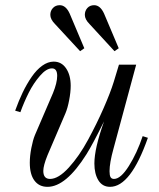

<svg xmlns="http://www.w3.org/2000/svg" viewBox="-20 -704 610 736"><path d="M526.9 -182.1 546.9 -175.8Q481 12.2 401.9 12.2Q372.6 12.2 357.2 -12.7Q341.8 -37.6 341.8 -77.1Q341.8 -135.3 378.9 -238.8Q335.4 -150.9 311.5 -112.8Q232.9 12.2 162.1 12.2Q129.9 12.2 112.1 -11.7Q94.2 -35.6 94.2 -80.1Q94.2 -106 100.1 -136.5Q106 -167 113.8 -186L183.1 -347.2Q199.2 -386.7 199.2 -413.1Q199.2 -441.9 179.2 -441.9Q157.7 -441.9 133.1 -413.3Q108.4 -384.8 90.3 -348.9Q72.3 -313 58.1 -273.9L38.1 -279.8Q51.8 -317.9 67.1 -349.9Q82.5 -381.8 101.3 -409.2Q120.1 -436.5 141.8 -452.1Q163.6 -467.8 186 -467.8Q215.8 -467.8 233.4 -441.9Q251 -416 251 -375Q251 -350.6 245.1 -320.1Q239.3 -289.6 231 -270L162.1 -108.9Q146 -69.3 146 -48.8Q146 -18.1 171.9 -18.1Q204.1 -18.1 243.9 -61.8Q283.7 -105.5 317.6 -168.2Q351.6 -231 377.4 -290Q403.3 -349.1 416 -390.1L436 -456.1H502L415 -133.8Q399.9 -79.6 399.9 -47.9Q399.9 -31.7 403.8 -24.9Q407.7 -18.1 417 -18.1Q442.9 -18.1 474.1 -67.9Q505.4 -117.7 526.9 -182.1ZM287.1 -507.8 190.9 -611.8Q172.9 -629.9 172.9 -647Q172.9 -662.6 182.9 -673.3Q192.9 -684.1 209 -684.1Q232.4 -684.1 247.1 -651.9L303.2 -519ZM418.9 -507.8 323.2 -611.8Q305.2 -629.9 305.2 -647Q305.2 -662.6 314.9 -673.3Q324.7 -684.1 340.8 -684.1Q364.3 -684.1 378.9 -651.9L435.1 -519Z"/></svg>

Font: Flanker Steampunk
Style: Italic
Weight: 400
Italic angle: -12°
Designer: Alexey Kryukov, Leonardo Di Lena
Foundry: Alexey Kryukov, Leonardo Di Lena
Version: 1.210